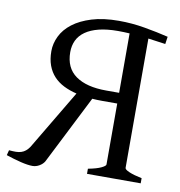

<svg xmlns="http://www.w3.org/2000/svg" viewBox="-74 -698 724 774"><g transform="rotate(10 288.0 -311.5)"><path d="M179.7 -471.7Q179.7 -407.2 224.1 -375.7Q268.6 -344.2 349.1 -344.2H402.3V-587.4Q377.4 -588.9 355 -588.9Q309.6 -588.9 276.6 -580.6Q243.7 -572.3 221.9 -556.9Q200.2 -541.5 189.9 -520Q179.7 -498.5 179.7 -471.7ZM5.4 -39.1Q22 -37.6 34.2 -37.8Q46.4 -38.1 55.9 -41.3Q65.4 -44.4 73.2 -50.8Q81.1 -57.1 88.4 -67.9L233.4 -311.5Q204.6 -318.4 180.7 -330.3Q156.7 -342.3 139.6 -360.6Q122.6 -378.9 113.3 -404.1Q104 -429.2 104 -462.4Q104 -493.7 118.7 -523.9Q133.3 -554.2 163.8 -577.6Q194.3 -601.1 241 -615.5Q287.6 -629.9 351.6 -629.9Q405.3 -629.9 457.5 -620.8Q509.8 -611.8 555.7 -600.6L551.3 -570.3Q533.7 -572.8 515.9 -575.2Q498 -577.6 480.5 -580.1V-50.8Q480.5 -43.9 499.3 -35.9Q518.1 -27.8 551.3 -21V0H331.5V-21Q367.2 -27.8 384.8 -36.4Q402.3 -44.9 402.3 -50.8V-300.3H340.8Q319.3 -300.3 299.8 -301.8L157.2 -20Q150.4 -8.8 137 -1Q123.5 6.8 109.4 6.8Q90.3 6.8 61.3 -0.2Q32.2 -7.3 0 -18.1Z"/></g></svg>

Font: Gentium Plus CyrE
Style: Regular
Weight: 400
Designer: J. Victor Gaultney, Annie Olsen, Iska Routamaa, Becca Hirsbrunner
Foundry: SIL International
Version: Version 5.000